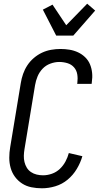

<svg xmlns="http://www.w3.org/2000/svg" viewBox="-20 -1007 540 1035"><path d="M206 8Q177 8 149.5 2.5Q122 -3 99.5 -17.5Q77 -32 61 -53.5Q45 -75 37.5 -101.5Q30 -128 30 -156.5Q30 -185 35 -214L92 -559Q96 -584 104.5 -608.5Q113 -633 127.5 -655Q142 -677 162.5 -694.5Q183 -712 206.5 -723Q230 -734 255.5 -738.5Q281 -743 306 -743Q331 -743 355 -739Q379 -735 400.5 -725Q422 -715 439 -698.5Q456 -682 465 -660.5Q474 -639 476.5 -614.5Q479 -590 475 -564L474 -555H396L397 -561Q400 -584 396.5 -606Q393 -628 379 -644Q365 -660 343.5 -666.5Q322 -673 299 -673Q276 -673 251.5 -664Q227 -655 209.5 -636.5Q192 -618 182.5 -595Q173 -572 169 -548L112 -203Q109 -185 108.5 -167.5Q108 -150 112 -133.5Q116 -117 124.5 -103Q133 -89 147 -79.5Q161 -70 178 -66Q195 -62 212 -62Q236 -62 260 -70.5Q284 -79 302.5 -96.5Q321 -114 333 -136.5Q345 -159 351 -182L424 -165Q414 -130 394 -96.5Q374 -63 344.5 -38.5Q315 -14 278.5 -3Q242 8 206 8ZM283 -815 211 -955 263 -982 337 -871 450 -987 493 -950 375 -815Z"/></svg>

Font: Iosevka Fixed
Style: Italic
Weight: 400
Italic angle: -9°
Monospace: yes
Designer: Belleve Invis
Foundry: Belleve Invis
Version: Version 33.2.4